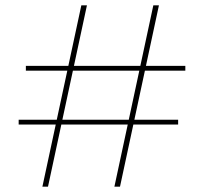

<svg xmlns="http://www.w3.org/2000/svg" viewBox="-20 -700 765 720"><path d="M409 0 555 -680H576L430 0ZM139 0 285 -680H306L160 0ZM50 -233V-251H648V-233ZM77 -435V-453H675V-435Z"/></svg>

Font: DM Sans 24pt Thin
Style: Regular
Weight: 250
Designer: Colophon Foundry, Jonny Pinhorn
Foundry: Colophon Foundry
Version: Version 4.004;gftools[0.9.30]